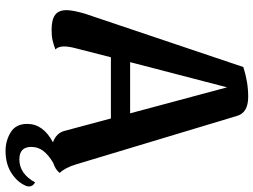

<svg xmlns="http://www.w3.org/2000/svg" viewBox="-134 -618 936 709"><g transform="rotate(90 334.5 -264.0)"><path d="M669 97Q669 104 667 108Q654 140 620 162Q586 184 538 184Q500 184 469 165Q438 146 438 104Q438 45 506 9Q470 -4 463 -37L418 -205H192L159 -76Q152 -50 152 -32Q152 -11 163 0Q144 7 128.5 10.5Q113 14 91 14Q53 14 35.5 1Q18 -12 18 -41Q18 -65 31 -109L228 -694Q283 -712 338 -712Q398 -712 409 -669L587 -78Q599 -37 619 -16Q607 0 582 8Q553 25 538 44.5Q523 64 523 89Q523 133 569 133Q622 133 654 75Q669 83 669 97ZM399 -276 303 -634 210 -276Z"/></g></svg>

Font: Arima Madurai Black
Style: Regular
Weight: 900
Designer: Joana Correia and Natanael Gama
Foundry: NDISCOVER
Version: Version 1.020